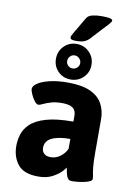

<svg xmlns="http://www.w3.org/2000/svg" viewBox="-100 -987 745 1059"><g transform="rotate(10 272.5 -458.0)"><path d="M262 -531Q341 -531 388 -509.5Q435 -488 456 -450Q477 -412 477 -364V-176Q477 -124 480 -96.5Q483 -69 486 -55.5Q489 -42 489 -31Q489 -22 475.5 -16Q462 -10 442.5 -6Q423 -2 404.5 -0.5Q386 1 377 1Q361 1 353.5 -10.5Q346 -22 343 -38Q340 -54 337 -68Q334 -62 316.5 -43.5Q299 -25 267.5 -8.5Q236 8 190 8Q109 8 75.5 -34Q42 -76 42 -138Q42 -169 51.5 -201.5Q61 -234 90 -262Q119 -290 176.5 -307Q234 -324 329 -324V-357Q329 -386 310.5 -400Q292 -414 251 -414Q214 -414 188 -406Q162 -398 145.5 -390Q129 -382 123 -382Q112 -382 100 -397.5Q88 -413 79.5 -432.5Q71 -452 71 -462Q71 -479 95.5 -495Q120 -511 163 -521Q206 -531 262 -531ZM329 -227Q293 -227 267 -222Q241 -217 223.5 -208Q206 -199 197.5 -185Q189 -171 189 -153Q189 -134 201.5 -121.5Q214 -109 239 -109Q268 -109 292.5 -127Q317 -145 329 -172ZM273 -749Q315 -749 344 -720Q373 -691 373 -649Q373 -607 344 -578.5Q315 -550 273 -550Q231 -550 202.5 -578.5Q174 -607 174 -649Q174 -691 202.5 -720Q231 -749 273 -749ZM273 -685Q258 -685 247.5 -674Q237 -663 237 -648Q237 -633 247.5 -622.5Q258 -612 273 -612Q288 -612 299 -622.5Q310 -633 310 -648Q310 -663 299 -674Q288 -685 273 -685ZM383 -924Q443 -924 443 -910Q443 -906 440 -901Q437 -896 427 -885Q417 -874 396 -852Q375 -830 339 -790Q331 -781 315 -773Q299 -765 264 -765Q246 -765 239.5 -768.5Q233 -772 233 -780Q233 -788 248 -812Q263 -836 298 -897Q307 -913 330 -918.5Q353 -924 383 -924Z"/></g></svg>

Font: Asap VF Beta
Style: Regular
Weight: 400
Designer: Pablo Cosgaya
Foundry: Pablo Cosgaya
Version: Version 1.007